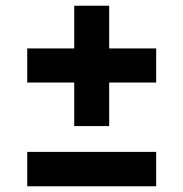

<svg xmlns="http://www.w3.org/2000/svg" viewBox="-20 -649 640 670"><path d="M239 -209V-361H75V-480H239V-629H361V-480H525V-361H361V-209ZM75 1V-119H525V1Z"/></svg>

Font: Red Hat Mono VF Light
Style: Regular
Weight: 300
Monospace: yes
Designer: Pentagram, MCKL
Foundry: Pentagram, MCKL
Version: Version 1.023